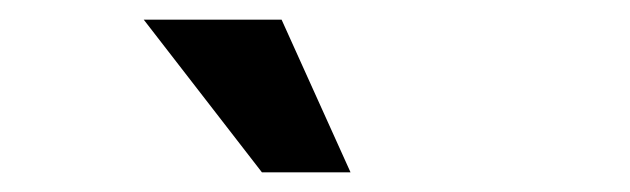

<svg xmlns="http://www.w3.org/2000/svg" viewBox="-20 -790 640 195"><path d="M336 -615H246L126 -770H266Z"/></svg>

Font: Fliege Mono Thin
Style: Regular
Weight: 100
Version: Version 0.020;Glyphs 3.3 (3306)